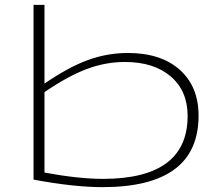

<svg xmlns="http://www.w3.org/2000/svg" viewBox="-20 -760 907 790"><path d="M118 -21V-740H163V-416Q262 -484 342 -513Q422 -542 506 -542Q642 -542 719.5 -473Q797 -404 797 -284Q797 10 402 10Q284 10 118 -21ZM163 -50Q233 -37 293.5 -30.5Q354 -24 403 -24Q752 -24 752 -283Q752 -386 682.5 -445.5Q613 -505 494 -505Q414 -505 337 -476Q260 -447 163 -381Z"/></svg>

Font: Georama ExtraExtended ExtraLight
Style: Regular
Weight: 200
Width: 8
Designer: Jean-Baptiste Levee
Foundry: Production Type
Version: Version 1.000